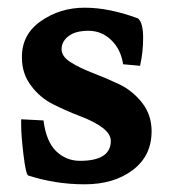

<svg xmlns="http://www.w3.org/2000/svg" viewBox="-20 -468 449 499"><path d="M188 -50Q268 -50 268 -102Q268 -136 186 -167Q152 -180 118 -197Q84 -214 61 -245Q37 -276 37 -318Q36 -378 86 -413Q136 -448 200 -448Q264 -448 339 -420Q352 -408 352 -370Q352 -332 344 -297L300 -301Q294 -340 269 -364Q244 -388 210 -388Q176 -388 158 -374Q140 -360 140 -340Q140 -321 164 -306Q188 -291 222 -278Q256 -265 292 -248Q326 -231 350 -200Q374 -169 374 -127Q374 -63 325 -26Q276 11 200 11Q124 11 53 -12Q47 -16 41 -66Q35 -116 35 -143V-158L93 -155Q100 -100 126 -75Q152 -50 188 -50Z"/></svg>

Font: Lusitana
Style: Bold
Weight: 700
Designer: Ana Paula Megda
Foundry: Ana Paula Megda
Version: Version 1.001; ttfautohint (v1.4.1)